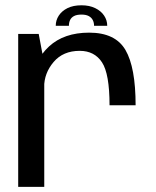

<svg xmlns="http://www.w3.org/2000/svg" viewBox="-20 -724 604 744"><path d="M404.5 -316H505.5Q505.5 -463 466.2 -530.2Q427 -597.5 325.5 -597.5Q228 -597.5 170 -544Q112 -490.5 112 -414.5L151 -386Q151 -440.5 187.8 -483.8Q224.5 -527 289 -527Q346 -527 375.2 -482.5Q404.5 -438 404.5 -316ZM50.5 0H151.5V-478L130 -592.5H50.5ZM296 -703.5Q263.5 -703.5 241.5 -692.5Q219.5 -681.5 207.8 -663.5Q196 -645.5 196 -624H247Q247 -636.5 251.5 -646.2Q256 -656 266.8 -661.8Q277.5 -667.5 296 -667.5Q313 -667.5 323.8 -661.8Q334.5 -656 339.5 -646.2Q344.5 -636.5 344.5 -624H395.5Q395.5 -645.5 383.5 -663.5Q371.5 -681.5 349 -692.5Q326.5 -703.5 296 -703.5Z"/></svg>

Font: Anybody UltraCondensed Thin
Style: Regular
Weight: 400
Version: Version 1.111